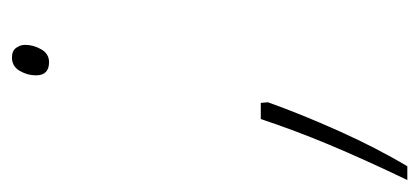

<svg xmlns="http://www.w3.org/2000/svg" viewBox="-254 -362 701 321"><g transform="rotate(-90 96.5 -201.5)"><path d="M153 -470Q131 -470 131 -492Q131 -506 138.5 -519Q146 -532 161 -532Q172 -532 177 -525Q182 -518 182 -510Q182 -496 174.5 -483Q167 -470 153 -470ZM-44 129Q-9 56 15 -1.5Q39 -59 58 -116H85L86 -104Q66 -48 38 14.5Q10 77 -21 129Z"/></g></svg>

Font: Noto Sans Disp Thin
Style: Italic
Weight: 100
Italic angle: -12°
Designer: Monotype Design Team
Foundry: Monotype Imaging Inc.
Version: Version 2.000;GOOG;noto-source:20170915:90ef993387c0